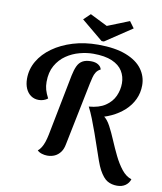

<svg xmlns="http://www.w3.org/2000/svg" viewBox="-101 -932 957 1131"><g transform="rotate(10 377.0 -367.0)"><path d="M477.7 -257.2 432 -313Q492.8 -317.8 530.1 -342.8Q567.3 -367.7 584.1 -404.8Q600.8 -441.8 600.8 -481.7Q600.8 -521.7 580.9 -554.2Q561 -586.7 517.8 -605.4Q474.5 -624.2 404.7 -624.2Q366 -624.2 323.7 -612.9Q281.3 -601.7 244.7 -576.8Q208 -551.8 185 -511.4Q162 -471 162 -413.3Q162 -388.3 167.9 -367.2Q173.8 -346 188.2 -318.3Q177.2 -309.5 163 -304.8Q148.8 -300.2 134.3 -300.2Q107.8 -300.2 87.7 -314.2Q67.5 -328.2 56.4 -353.4Q45.3 -378.7 45.3 -412.3Q45.3 -468.8 73.8 -517.5Q102.2 -566.2 153.9 -603.1Q205.7 -640 274.3 -660.8Q343 -681.7 424.3 -681.7Q525.8 -681.7 591.5 -656.1Q657.2 -630.5 688.8 -587.1Q720.3 -543.7 720.3 -490.8Q720.3 -445.2 701.9 -406.2Q683.5 -367.2 650.2 -336.9Q617 -306.7 573 -286.2Q529 -265.7 477.7 -257.2ZM240.8 14Q224.5 14 208 8.8Q191.5 3.7 181.2 -6.8Q192.5 -15.5 201.8 -30.6Q211 -45.7 217.7 -66Q224.3 -86.3 228.8 -108.7L300.8 -475.8Q307.8 -510 318.4 -532.9Q329 -555.8 348.5 -567.1Q368 -578.3 399 -578.3Q426.7 -578.3 443.5 -567.2Q460.3 -556 463.3 -540Q446.7 -532.3 437.3 -517.8Q428 -503.3 423.8 -485.5Q419.7 -467.7 415 -447.8L338.2 -70.2Q333 -41.7 319.2 -23.1Q305.3 -4.5 285.4 4.8Q265.5 14 240.8 14ZM676.2 117.2Q643.8 117.2 618.6 102.8Q593.3 88.5 568.3 42.7Q558 23.5 546.2 -9.5Q534.3 -42.5 520.7 -83.2Q507 -123.8 492 -166.1Q477 -208.3 462 -246.4Q447 -284.5 432 -313L528.8 -272.8Q550.8 -257.8 569.8 -222.3Q588.7 -186.8 607.2 -142.7Q625.8 -98.5 647 -55.1Q668.2 -11.7 694.2 21.3Q720.3 54.3 753.8 65.3Q746 89.2 726 103.2Q706 117.2 676.2 117.2ZM439.5 -706 310.2 -813.2 349.8 -851.2 454 -799.2 584.2 -851.2 612.8 -812.3 453.3 -706Z"/></g></svg>

Font: Sansita Swashed Light
Style: Regular
Weight: 300
Designer: Pablo Cosgaya
Foundry: Omnibus-Type
Version: Version 1.003